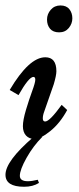

<svg xmlns="http://www.w3.org/2000/svg" viewBox="-54 -507 292 711"><path d="M69.8 -222.2Q52.7 -222.2 14.6 -154.8L-18.1 -173.8Q53.7 -294.9 113.8 -294.9Q154.8 -294.9 154.8 -243.2Q154.8 -228 145 -194.8L109.9 -94.2Q104.5 -80.1 104.5 -68.6Q104.5 -57.1 113.3 -57.1Q129.9 -57.1 174.3 -118.7L194.8 -99.6Q168.5 -50.8 132.1 -21.5Q95.7 7.8 75 7.8Q54.2 7.8 42.5 -4.9Q30.8 -17.6 30.8 -39.8Q30.8 -62 42.2 -100.3Q53.7 -138.7 65.2 -169.9Q76.7 -201.2 76.7 -211.7Q76.7 -222.2 69.8 -222.2ZM213.9 -439.2Q213.9 -419.4 200.7 -403.3Q187.5 -387.2 165 -387.2Q142.6 -387.2 131.3 -400.6Q120.1 -414.1 120.1 -434.6Q120.1 -455.1 134 -470.9Q147.9 -486.8 169.9 -486.8Q191.9 -486.8 202.9 -472.9Q213.9 -459 213.9 -439.2ZM85.9 158.7 90.3 170.4Q67.9 184.6 35.2 184.6Q-33.7 184.6 -33.7 140.1Q-33.7 89.4 70.3 0H102.5Q69.3 33.2 44.4 77.4Q19.5 121.6 19.5 144Q19.5 164.1 49.3 164.1Q63.5 164.1 85.9 158.7Z"/></svg>

Font: Niconne
Style: Regular
Weight: 400
Designer: Vernon Adams
Foundry: Vernon Adams
Version: Version 1.002